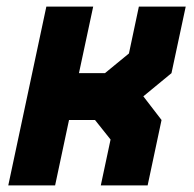

<svg xmlns="http://www.w3.org/2000/svg" viewBox="-20 -560 586 580"><path d="M5 0 120 -540H261.5L218.5 -339H297L369.5 -398.5L399.5 -540H541L498 -339L413 -269L468 -197.5L426 0H284.5L314 -138.5L267 -197.5H188.5L146.5 0ZM91.5 -71H91L133.5 -269.5H318L390.5 -172L369 -71H368.5L390 -172L318 -269.5L431.5 -363L454 -470H454.5L432 -363L318 -269.5H133.5L176 -469.5H176.5Z"/></svg>

Font: Tourney Thin Black
Style: Italic
Weight: 900
Italic angle: -12°
Version: Version 1.015